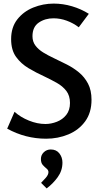

<svg xmlns="http://www.w3.org/2000/svg" viewBox="-20 -761 556 1070"><path d="M279 -741Q331 -741 381.5 -726Q432 -711 475 -684L419 -609Q389 -632 352.5 -645.5Q316 -659 278 -659Q231 -659 196 -635Q161 -611 161 -559Q161 -529 177.5 -507Q194 -485 221 -468.5Q248 -452 280 -437Q316 -420 352.5 -401.5Q389 -383 420 -357.5Q451 -332 470.5 -295Q490 -258 490 -205Q490 -133 454.5 -84.5Q419 -36 361 -12Q303 12 237 12Q122 12 20 -44L61 -138Q94 -108 141 -89Q188 -70 233 -70Q265 -70 297 -82.5Q329 -95 349.5 -121Q370 -147 370 -187Q370 -228 349.5 -254.5Q329 -281 296 -299.5Q263 -318 225 -336Q181 -356 139 -381Q97 -406 69.5 -444Q42 -482 42 -543Q42 -609 76.5 -653Q111 -697 165.5 -719Q220 -741 279 -741ZM263 72Q294 72 311 94Q328 116 328 145Q328 190 301.5 226.5Q275 263 240 289L209 258Q220 247 235 230Q250 213 250 198Q250 187 239.5 178.5Q229 170 218.5 158.5Q208 147 208 125Q208 103 224 87.5Q240 72 263 72Z"/></svg>

Font: Rosario SemiBold
Style: Regular
Weight: 600
Designer: Hector Gatti
Foundry: Omnibus Type
Version: Version 1.101; ttfautohint (v1.8.1.43-b0c9)